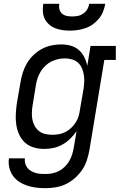

<svg xmlns="http://www.w3.org/2000/svg" viewBox="-20 -770 640 1003"><path d="M217 213Q192 213 168 210Q144 207 121.5 199.5Q99 192 80 179.5Q61 167 47.5 148Q34 129 28.5 105Q23 81 27 57H110Q108 70 111.5 83Q115 96 122.5 106Q130 116 141 122.5Q152 129 164.5 133Q177 137 190.5 138Q204 139 217 139Q235 139 253 135.5Q271 132 287.5 123.5Q304 115 318 101.5Q332 88 341.5 71.5Q351 55 356.5 38Q362 21 365 3L380 -85Q366 -64 347 -45.5Q328 -27 305.5 -14.5Q283 -2 258.5 3Q234 8 210 8Q210 8 210 8Q210 8 210 8Q182 8 155.5 0Q129 -8 110 -25.5Q91 -43 80 -67.5Q69 -92 65 -118.5Q61 -145 62.5 -173.5Q64 -202 68 -230L87 -340Q91 -365 99 -390.5Q107 -416 120.5 -439Q134 -462 154 -481.5Q174 -501 198 -514Q222 -527 248 -532.5Q274 -538 299 -538Q325 -538 349 -531.5Q373 -525 391 -509.5Q409 -494 420 -472Q431 -450 436 -426L453 -530H585V-457H525L447 15Q442 42 433.5 68Q425 94 409 117.5Q393 141 371 160.5Q349 180 323.5 192Q298 204 271 208.5Q244 213 217 213ZM254 -66Q271 -66 288 -69Q305 -72 321 -80Q337 -88 350.5 -100.5Q364 -113 374 -128Q384 -143 389.5 -159.5Q395 -176 397 -193L416 -303Q419 -322 420 -341Q421 -360 418 -378.5Q415 -397 408 -413.5Q401 -430 388 -442Q375 -454 357 -459.5Q339 -465 320 -465Q301 -465 283 -461Q265 -457 248 -448.5Q231 -440 217 -426.5Q203 -413 193 -397Q183 -381 177 -363.5Q171 -346 168 -328L150 -218Q147 -199 146.5 -180Q146 -161 149.5 -143.5Q153 -126 162 -110.5Q171 -95 185 -84.5Q199 -74 217 -70Q235 -66 254 -66ZM345 -610Q325 -610 305 -613Q285 -616 267.5 -623Q250 -630 235.5 -643Q221 -656 213 -673Q205 -690 204 -710Q203 -730 206 -750H290Q287 -736 290.5 -722Q294 -708 304 -699Q314 -690 328 -687Q342 -684 357 -684Q372 -684 387 -687Q402 -690 415 -699Q428 -708 436 -721.5Q444 -735 446 -750H530Q526 -729 518.5 -709.5Q511 -690 497 -673Q483 -656 465 -643Q447 -630 426.5 -623Q406 -616 385.5 -613Q365 -610 345 -610Z"/></svg>

Font: Iosevka Slab Extended
Style: Italic
Weight: 400
Width: 7
Italic angle: -9°
Monospace: yes
Designer: Belleve Invis
Foundry: Belleve Invis
Version: Version 11.1.0; ttfautohint (v1.8.3)